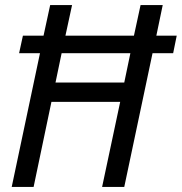

<svg xmlns="http://www.w3.org/2000/svg" viewBox="-20 -734 714 754"><path d="M26 0H112L182 -334H452L381 0H468L579 -525H660L674 -594H594L619 -714H532L506 -594H237L263 -714H177L151 -594H70L55 -525H137ZM198 -410 222 -525H492L468 -410Z"/></svg>

Font: Noto Sans SemiCondensed
Style: Italic
Weight: 400
Width: 4
Italic angle: -12°
Designer: Monotype Design Team
Foundry: Monotype Imaging Inc.
Version: Version 2.013